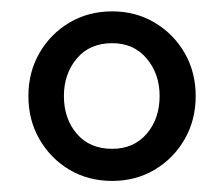

<svg xmlns="http://www.w3.org/2000/svg" viewBox="-20 -665 394 338"><path d="M30 -496Q30 -538 49.5 -571.8Q69 -605.5 102.2 -625.2Q135.5 -645 177.5 -645Q219 -645 252.2 -625.2Q285.5 -605.5 305 -571.8Q324.5 -538 324.5 -496Q324.5 -453.5 305 -419.8Q285.5 -386 252.2 -366.2Q219 -346.5 177.5 -346.5Q135.5 -346.5 102.2 -366.2Q69 -386 49.5 -419.8Q30 -453.5 30 -496ZM92.5 -496Q92.5 -456 115.2 -429.5Q138 -403 177.5 -403Q215.5 -403 238.2 -429.5Q261 -456 261 -496Q261 -535 238.2 -562Q215.5 -589 177.5 -589Q138 -589 115.2 -562Q92.5 -535 92.5 -496Z"/></svg>

Font: Signika Light
Style: Regular
Weight: 300
Designer: Anna Giedry
Foundry: Anna Giedry
Version: Version 2.000